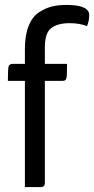

<svg xmlns="http://www.w3.org/2000/svg" viewBox="-20 -759 382 779"><path d="M12 -431Q12 -480 15 -490Q18 -500 34 -500H81V-561Q81 -616 96 -653.5Q111 -691 137.5 -708.5Q164 -726 190 -732.5Q216 -739 249 -739Q342 -739 342 -698Q342 -674 333 -653Q304 -665 262 -665Q215 -665 188.5 -645.5Q162 -626 162 -567V-500H252Q252 -452 249.5 -441.5Q247 -431 235 -431H162V-17Q162 0 146 0H81V-431Z"/></svg>

Font: Yanone Kaffeesatz
Style: Regular
Weight: 400
Designer: Yanone (Cyrillic: Daniel Pouzeot)
Foundry: Yanone
Version: Version 1.003;PS 001.003;hotconv 1.0.88;makeotf.lib2.5.64775